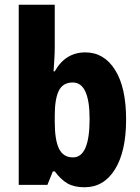

<svg xmlns="http://www.w3.org/2000/svg" viewBox="-20 -780 589 810"><path d="M211 -580Q211 -560 209.5 -534Q208 -508 206 -479H211Q256 -559 340 -559Q419 -559 465.5 -485Q512 -411 512 -276Q512 -141 465 -65.5Q418 10 337 10Q293 10 265 -6Q237 -22 211 -57H203L180 0H59V-760H211ZM287 -432Q245 -432 228 -397Q211 -362 211 -293V-266Q211 -189 229 -152.5Q247 -116 288 -116Q358 -116 358 -278Q358 -432 287 -432Z"/></svg>

Font: Noto Sans Armenian Condensed ExtraBold
Style: Regular
Weight: 800
Width: 3
Designer: Monotype Design Team
Foundry: Monotype Imaging Inc.
Version: Version 2.008; ttfautohint (v1.8.4.7-5d5b)